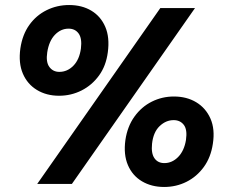

<svg xmlns="http://www.w3.org/2000/svg" viewBox="-20 -732 899 764"><path d="M215 -351Q165 -351 127 -374Q89 -397 71 -439Q53 -481 61 -539Q69 -594 96.5 -632.5Q124 -671 165.5 -691.5Q207 -712 255 -712Q306 -712 343.5 -689.5Q381 -667 399 -625Q417 -583 409 -524Q402 -470 374 -431.5Q346 -393 304.5 -372Q263 -351 215 -351ZM128 0 618 -700H756L266 0ZM216 -446Q248 -446 272 -470.5Q296 -495 302 -539Q307 -579 293 -598.5Q279 -618 253 -618Q222 -618 198.5 -593.5Q175 -569 168 -524Q162 -485 176.5 -465.5Q191 -446 216 -446ZM633 12Q583 12 545 -10.5Q507 -33 489 -75Q471 -117 479 -175Q487 -229 515 -268Q543 -307 584 -327.5Q625 -348 672 -348Q723 -348 761 -325Q799 -302 817.5 -260Q836 -218 827 -160Q819 -106 791 -67.5Q763 -29 722 -8.5Q681 12 633 12ZM634 -83Q665 -83 689 -107.5Q713 -132 720 -175Q726 -216 711.5 -235Q697 -254 671 -254Q640 -254 615 -230Q590 -206 585 -160Q581 -122 594.5 -102.5Q608 -83 634 -83Z"/></svg>

Font: Host Grotesk Black
Style: Italic
Weight: 900
Italic angle: -8°
Designer: Doğukan Karapınar based on Poppins by Indian Type Foundry, Jonny Pinhorn
Foundry: Element Type
Version: Version 1.000; ttfautohint (v1.8.4.7-5d5b);gftools[0.9.33]